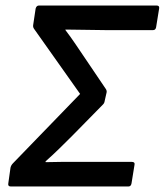

<svg xmlns="http://www.w3.org/2000/svg" viewBox="-20 -675 596 695"><path d="M19 0Q8 0 10 -11L18 -68Q20 -77 27 -84L270 -335L103 -571Q99 -577 100 -584L109 -644Q112 -655 121 -655H547Q558 -655 556 -644L545 -576Q543 -566 534 -566H362Q322 -567 290 -567Q258 -567 217 -568V-566Q236 -541 253.5 -515Q271 -489 288 -464L363 -353Q367 -347 366 -341L359 -310Q358 -302 353 -297L242 -184Q218 -160 194.5 -137Q171 -114 145 -91V-88Q173 -89 202.5 -89Q232 -89 260 -89H457Q469 -89 467 -79L456 -11Q454 0 445 0Z"/></svg>

Font: Sofia Sans SemiBold
Style: Italic
Weight: 600
Italic angle: -9°
Designer: Botio Nikoltchev, Ani Petrova
Foundry: lettersoup
Version: Version 4.100-B